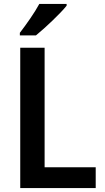

<svg xmlns="http://www.w3.org/2000/svg" viewBox="-20 -957 532 977"><path d="M319 -928V-937H180C156 -892 114 -833 81 -790V-777H163C210 -815 289 -890 319 -928ZM83 0H467V-106H207V-714H83Z"/></svg>

Font: Noto Sans Armenian SemiCondensed SemiBold
Style: Regular
Weight: 600
Width: 4
Designer: Monotype Design Team
Foundry: Monotype Imaging Inc.
Version: Version 2.008